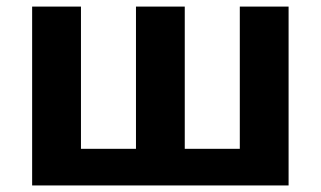

<svg xmlns="http://www.w3.org/2000/svg" viewBox="-20 -566 979 586"><path d="M860.8 0H78.1V-545.9H227.1V-111.8H395V-545.9H543.9V-111.8H711.9V-545.9H860.8Z"/></svg>

Font: Droid Sans
Style: Bold
Weight: 700
Foundry: Ascender Corporation
Version: Version 1.00 build 112